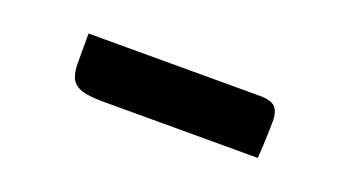

<svg xmlns="http://www.w3.org/2000/svg" viewBox="-27 -875 653 361"><g transform="rotate(20 300.0 -694.5)"><path d="M109 -750H452Q474 -750 482.5 -741.5Q491 -733 491 -713Q491 -700 490.5 -687.5Q490 -675 489.5 -663Q489 -651 488 -639H179Q150 -639 135 -644Q120 -649 114.5 -660.5Q109 -672 109 -690Q109 -701 109 -711Q109 -721 109 -730.5Q109 -740 109 -750Z"/></g></svg>

Font: Rec Mono Semicasual
Style: Bold
Weight: 700
Version: Version 1.085; ttfautohint (v1.8.4.7-5d5b)